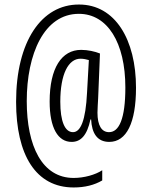

<svg xmlns="http://www.w3.org/2000/svg" viewBox="-20 -739 667 847"><path d="M580 -352C580 -564 488 -719 329 -719C163 -720 51 -556 51 -290C51 -55 138 88 305 88C355 88 397 77 431 57V12C401 32 351 46 305 46C166 46 98 -94 98 -293C98 -500 174 -678 328 -678C454 -678 533 -551 533 -353C533 -214 505 -156 461 -156C428 -156 410 -186 410 -242C410 -257 412 -286 413 -306L421 -503C399 -512 367 -519 338 -519C252 -519 199 -439 199 -291C199 -174 236 -113 296 -113C336 -113 364 -141 379 -212H382C385 -151 409 -113 462 -113C538 -113 580 -197 580 -352ZM246 -290C246 -413 282 -480 335 -480C349 -480 361 -477 372 -474L364 -331C358 -206 335 -156 302 -156C266 -156 246 -204 246 -290Z"/></svg>

Font: Noto Sans UI Condensed Light
Style: Regular
Weight: 300
Width: 3
Designer: Monotype Design Team
Foundry: Monotype Imaging Inc.
Version: Version 1.901